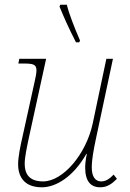

<svg xmlns="http://www.w3.org/2000/svg" viewBox="-20 -786 554 816"><path d="M303 -606H317L320 -614C297 -667 273 -728 264 -766H236L233 -758C255 -704 273 -665 303 -606ZM158 10C218 10 292 -35 347 -132H349C345 -113 342 -91 342 -74C342 -15 366 10 406 10C435 10 455 -4 477 -26L463 -44C444 -24 428 -15 410 -15C386 -15 370 -34 370 -74C370 -108 378 -150 387 -193L460 -536H432L374 -261C346 -131 248 -15 163 -15C98 -15 85 -54 85 -90C85 -118 94 -159 103 -202L176 -536H62L58 -516H79C120 -516 135 -513 135 -487C135 -476 132 -459 127 -438L75 -202C67 -167 57 -120 57 -88C57 -35 83 10 158 10Z"/></svg>

Font: Noto Serif SemiCondensed Thin
Style: Italic
Weight: 100
Width: 4
Italic angle: -12°
Designer: Monotype Design Team
Foundry: Monotype Imaging Inc.
Version: Version 2.013